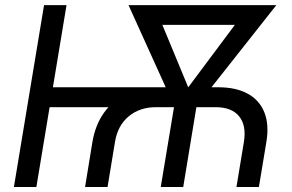

<svg xmlns="http://www.w3.org/2000/svg" viewBox="-20 -748 1168 768"><path d="M320.3 0 349.6 -179.7Q361.3 -249 396.7 -298.1Q432.1 -347.2 487.8 -373Q543.5 -398.9 614.7 -398.9H853Q924.8 -398.9 971.7 -372.8Q1018.6 -346.7 1037.8 -297.6Q1057.1 -248.5 1045.4 -179.7L1015.6 0H925.8L955.6 -180.2Q966.3 -246.1 936.5 -282.7Q906.7 -319.3 842.3 -319.3H604Q539.1 -319.3 494.9 -282.7Q450.7 -246.1 439.9 -180.2L410.2 0ZM35.6 0 156.2 -727.5H246.1L125.5 0ZM156.7 -319.3 169.9 -398.9H632.8L619.6 -319.3ZM623 0 686.5 -382.3H775.9L712.9 0ZM685.5 -304.7 494.1 -727.5H596.7L757.3 -339.8L736.8 -304.7ZM702.6 -304.7 691.9 -343.8 978.5 -727.5H1085.4L755.4 -309.6ZM548.8 -648.4 562 -727.5H1010.7L997.6 -648.4Z"/></svg>

Font: Inter 24pt
Style: Italic
Weight: 400
Italic angle: -9.3988°
Designer: Rasmus Andersson
Foundry: rsms
Version: Version 4.001;git-66647c0bb